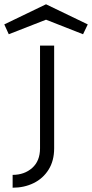

<svg xmlns="http://www.w3.org/2000/svg" viewBox="-124 -685 430 897"><path d="M-65 132Q-10 132 26.5 99.5Q63 67 63 8V-472H129V8Q129 66 103 107.5Q77 149 33 170.5Q-11 192 -65 192ZM91 -665 286 -571 264 -525 91 -593 -83 -525 -104 -571Z"/></svg>

Font: Lil Grotesk
Style: Regular
Weight: 400
Designer: Bastien Sozeau
Foundry: NBR — Bastien Sozeau
Version: Version 4.002; ttfautohint (v1.8.4.7-5d5b)